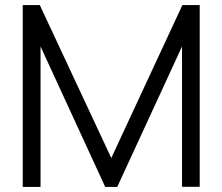

<svg xmlns="http://www.w3.org/2000/svg" viewBox="-20 -740 880 760"><path d="M70 0V-720H137.5L420.5 -114.5L702 -720H770.5V-0.5H700.5V-556L444 0H396.5L140.5 -556V0Z"/></svg>

Font: Manrope ExtraLight
Style: Regular
Weight: 400
Version: Version 4.504